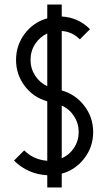

<svg xmlns="http://www.w3.org/2000/svg" viewBox="-20 -765 472 849"><path d="M189 -745H253V-692Q326 -688 378 -636L333 -591Q299 -625 253 -628V-365Q314 -348 353 -297Q392 -246 392 -181Q392 -116 353 -65Q314 -14 253 3V64H189V10Q102 5 42 -55L87 -100Q128 -59 189 -54V-317Q128 -334 89.5 -384.5Q51 -435 51 -500Q51 -565 89.5 -616Q128 -667 189 -684ZM189 -617Q156 -602 135.5 -570.5Q115 -539 115 -500Q115 -462 135.5 -430.5Q156 -399 189 -384ZM253 -298V-65Q287 -80 307.5 -111.5Q328 -143 328 -181Q328 -219 307.5 -251Q287 -283 253 -298Z"/></svg>

Font: Timtura
Style: Regular
Weight: 400
Version: Version 1.0